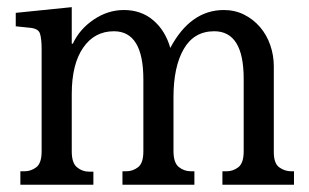

<svg xmlns="http://www.w3.org/2000/svg" viewBox="-20 -509 852 529"><path d="M177.7 -388.7H180.7Q199.2 -428.7 238.3 -455.1Q277.3 -481.4 321.3 -481.4Q369.1 -481.4 402.3 -453.1Q435.5 -424.8 449.2 -377Q504.9 -481.4 596.7 -481.4Q627 -481.4 652.3 -468.8Q677.7 -456.1 696.3 -434.6Q714.8 -413.1 724.6 -384.8Q734.4 -356.4 734.4 -326.2V-89.8Q734.4 -58.6 749.5 -47.9Q764.6 -37.1 782.2 -37.1H790V0H592.8V-37.1H604.5Q622.1 -37.1 636.7 -48.3Q651.4 -59.6 651.4 -91.8V-292Q651.4 -422.9 570.3 -422.9Q514.6 -422.9 486.3 -374Q458 -325.2 458 -241.2V-92.8Q458 -60.5 472.7 -48.8Q487.3 -37.1 505.9 -37.1H515.6V0H317.4V-37.1H328.1Q345.7 -37.1 360.4 -48.3Q375 -59.6 375 -91.8V-290Q375 -422.9 293.9 -422.9Q240.2 -422.9 209 -377.4Q177.7 -332 177.7 -250V-91.8Q177.7 -59.6 192.4 -47.9Q207 -36.1 224.6 -36.1H237.3V0H36.1V-37.1H47.9Q65.4 -37.1 80.1 -48.3Q94.7 -59.6 94.7 -91.8V-373Q94.7 -401.4 90.3 -416Q85.9 -430.7 61.5 -432.6L23.4 -436.5V-473.6L177.7 -489.3Z"/></svg>

Font: Subtext
Style: Regular
Weight: 400
Designer: Christopher J. Fynn
Foundry: Christopher J. Fynn for DDC
Version: Version 1.000 preliminary